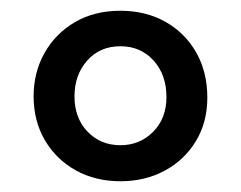

<svg xmlns="http://www.w3.org/2000/svg" viewBox="-20 -736 448 357"><path d="M204 -716Q251 -716 287.5 -695.5Q324 -675 344.8 -638.5Q365.5 -602 365.5 -554.5Q365.5 -508.5 344.2 -473.5Q323 -438.5 286.5 -418.8Q250 -399 204 -399Q157.5 -399 121 -419.2Q84.5 -439.5 63.5 -475.2Q42.5 -511 42.5 -557Q42.5 -601.5 62.8 -637.5Q83 -673.5 119.2 -694.8Q155.5 -716 204 -716ZM204 -650Q165.5 -650 142 -623.2Q118.5 -596.5 118.5 -557Q118.5 -516.5 142.8 -491.2Q167 -466 204 -466Q240 -466 264.8 -491Q289.5 -516 289.5 -555.5Q289.5 -597 265.5 -623.5Q241.5 -650 204 -650Z"/></svg>

Font: Fraunces 9pt S100 SemiBold
Style: Regular
Weight: 600
Version: Version 1.000; ttfautohint (v1.8.3)